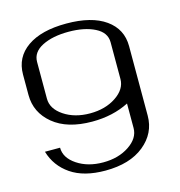

<svg xmlns="http://www.w3.org/2000/svg" viewBox="-110 -848 886 946"><g transform="rotate(-15 333.0 -375.0)"><path d="M500 -417V-604.5Q500 -654.3 446.8 -681.2Q393.6 -708 312.5 -708Q231.4 -708 178.2 -681.2Q125 -654.3 125 -604.5V-417Q125 -365.2 179.7 -328.6Q234.4 -292 312.5 -292Q390.6 -292 445.3 -328.6Q500 -365.2 500 -417ZM583 -208Q583 -118.2 510.3 -59.1Q437.5 0 312.5 0Q203.1 0 136.7 -45.4Q70.3 -90.8 47.9 -167H125Q125 -115.2 179.7 -78.6Q234.4 -42 312.5 -42Q390.6 -42 445.3 -78.6Q500 -115.2 500 -167V-292Q418 -250 312.5 -250Q185.5 -250 113.8 -309.1Q42 -368.2 42 -458V-562.5Q42 -650.4 113.3 -700.2Q184.6 -750 312.5 -750Q441.4 -750 512.2 -699.7Q583 -649.4 583 -562.5Z"/></g></svg>

Font: okolaks
Style: Regular
Weight: 500
Version: Version 000.6.0